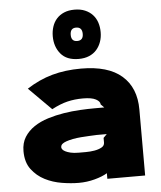

<svg xmlns="http://www.w3.org/2000/svg" viewBox="-63 -1032 923 1098"><g transform="rotate(-5 398.0 -483.5)"><path d="M544 -837Q544 -807 535 -781.5Q526 -756 509 -736.5Q492 -717 466 -706Q440 -695 406 -695Q337 -695 303 -736Q269 -777 269 -837Q269 -866 277.5 -892Q286 -918 303 -937Q320 -956 345.5 -967Q371 -978 406 -978Q440 -978 466 -967Q492 -956 509.5 -937Q527 -918 535.5 -892.5Q544 -867 544 -837ZM726 -377V2H509V-30Q481 -13 436.5 -1Q392 11 345 11Q301 11 248.5 2.5Q196 -6 151 -29Q106 -52 75.5 -92.5Q45 -133 45 -197Q45 -244 66 -277.5Q87 -311 122 -334.5Q157 -358 202 -372Q247 -386 294 -393.5Q341 -401 387 -403.5Q433 -406 471 -406H527L508 -425Q508 -442 484 -455Q460 -468 410 -468Q362 -468 320.5 -458Q279 -448 230 -422L101 -551Q172 -597 247.5 -618Q323 -639 414 -639Q569 -639 647.5 -570.5Q726 -502 726 -377ZM441 -836Q441 -875 406 -875Q372 -875 372 -836Q372 -798 406 -798Q441 -798 441 -836ZM528 -253H506Q486 -253 469.5 -253Q453 -253 427 -251Q404 -250 379.5 -248Q355 -246 333 -242Q309 -237 295 -232Q281 -227 273.5 -221.5Q266 -216 264 -210.5Q262 -205 262 -200Q262 -195 266.5 -188.5Q271 -182 282.5 -176Q294 -170 312.5 -165.5Q331 -161 359 -161Q375 -161 400 -161Q425 -161 449 -165Q473 -169 490.5 -178.5Q508 -188 508 -206V-233Z"/></g></svg>

Font: TypoPRO Sinkin Sans
Style: 900 X Black
Weight: 950
Designer: Keith Bates
Foundry: K-Type
Version: Sinkin Sans (version 1.0)  by Keith Bates   •   © 2014   www